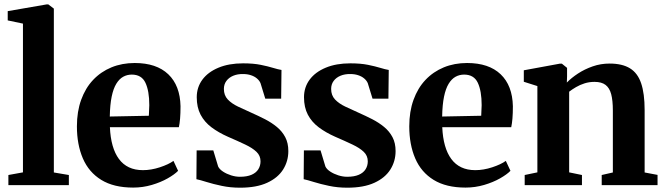

<svg xmlns="http://www.w3.org/2000/svg" viewBox="-20 -839 3012 870"><path d="M84 -58V-732L15 -746.5V-788.5L191 -819H199L224 -800V-57.5L292 -46V0H18V-46Z M583.5 11Q495.5 11 439 -23.8Q382.5 -58.5 355.5 -121.2Q328.5 -184 328.5 -266.5Q328.5 -333.5 347.8 -386.8Q367 -440 402 -477Q437 -514 485 -533.8Q533 -553.5 590.5 -553.5Q689 -553.5 742.5 -502.5Q796 -451.5 798 -357.5Q798 -325 796 -301.8Q794 -278.5 790.5 -262.5H478Q480 -216 490.2 -179.8Q500.5 -143.5 519 -118.5Q537.5 -93.5 564.5 -80.8Q591.5 -68 627.5 -68Q665 -68 704.5 -81Q744 -94 766 -110L787 -65Q771 -48.5 739.8 -30.8Q708.5 -13 667.8 -1Q627 11 583.5 11ZM477.5 -311 654.5 -314.5Q655 -326.5 655.5 -338.5Q656 -350.5 656.5 -362.5Q656.5 -427 639 -464Q621.5 -501 577 -501Q556 -501 538.2 -491.2Q520.5 -481.5 507 -459.5Q493.5 -437.5 486 -401Q478.5 -364.5 477.5 -311Z M1068 11.5Q1023.5 11.5 984.8 3.2Q946 -5 916.5 -14.2Q887 -23.5 870 -27L871 -157.5H946.5L968.5 -84.5Q974.5 -72 990.5 -61.5Q1006.5 -51 1027 -44.5Q1047.5 -38 1067 -38Q1099 -38 1119.8 -47Q1140.5 -56 1150.5 -72Q1160.5 -88 1160.5 -108Q1160.5 -133.5 1142.2 -151Q1124 -168.5 1090.8 -184.2Q1057.5 -200 1012.5 -219.5Q970.5 -238 938.5 -262Q906.5 -286 889 -319.2Q871.5 -352.5 871.5 -398.5Q871.5 -443.5 897 -478Q922.5 -512.5 969.8 -532.2Q1017 -552 1081.5 -552Q1128.5 -552 1161.5 -545.2Q1194.5 -538.5 1217.2 -531.5Q1240 -524.5 1255.5 -522L1254 -392H1182L1160.5 -462Q1155.5 -474 1144.2 -483.5Q1133 -493 1117 -498.2Q1101 -503.5 1082 -503.5Q1056.5 -504 1036.8 -495.8Q1017 -487.5 1005.8 -472.2Q994.5 -457 994.5 -436Q994.5 -407 1012.2 -388.2Q1030 -369.5 1058.5 -356Q1087 -342.5 1119.5 -328Q1151 -314 1180.8 -298.8Q1210.5 -283.5 1234.5 -263.8Q1258.5 -244 1272.5 -217.5Q1286.5 -191 1286.5 -154.5Q1286.5 -108.5 1262.8 -70.8Q1239 -33 1190.5 -10.8Q1142 11.5 1068 11.5Z M1554 11.5Q1509.5 11.5 1470.8 3.2Q1432 -5 1402.5 -14.2Q1373 -23.5 1356 -27L1357 -157.5H1432.5L1454.5 -84.5Q1460.5 -72 1476.5 -61.5Q1492.5 -51 1513 -44.5Q1533.5 -38 1553 -38Q1585 -38 1605.8 -47Q1626.5 -56 1636.5 -72Q1646.5 -88 1646.5 -108Q1646.5 -133.5 1628.2 -151Q1610 -168.5 1576.8 -184.2Q1543.5 -200 1498.5 -219.5Q1456.5 -238 1424.5 -262Q1392.5 -286 1375 -319.2Q1357.5 -352.5 1357.5 -398.5Q1357.5 -443.5 1383 -478Q1408.5 -512.5 1455.8 -532.2Q1503 -552 1567.5 -552Q1614.5 -552 1647.5 -545.2Q1680.5 -538.5 1703.2 -531.5Q1726 -524.5 1741.5 -522L1740 -392H1668L1646.5 -462Q1641.5 -474 1630.2 -483.5Q1619 -493 1603 -498.2Q1587 -503.5 1568 -503.5Q1542.5 -504 1522.8 -495.8Q1503 -487.5 1491.8 -472.2Q1480.5 -457 1480.5 -436Q1480.5 -407 1498.2 -388.2Q1516 -369.5 1544.5 -356Q1573 -342.5 1605.5 -328Q1637 -314 1666.8 -298.8Q1696.5 -283.5 1720.5 -263.8Q1744.5 -244 1758.5 -217.5Q1772.5 -191 1772.5 -154.5Q1772.5 -108.5 1748.8 -70.8Q1725 -33 1676.5 -10.8Q1628 11.5 1554 11.5Z M2089.5 11Q2001.5 11 1945 -23.8Q1888.5 -58.5 1861.5 -121.2Q1834.5 -184 1834.5 -266.5Q1834.5 -333.5 1853.8 -386.8Q1873 -440 1908 -477Q1943 -514 1991 -533.8Q2039 -553.5 2096.5 -553.5Q2195 -553.5 2248.5 -502.5Q2302 -451.5 2304 -357.5Q2304 -325 2302 -301.8Q2300 -278.5 2296.5 -262.5H1984Q1986 -216 1996.2 -179.8Q2006.5 -143.5 2025 -118.5Q2043.5 -93.5 2070.5 -80.8Q2097.5 -68 2133.5 -68Q2171 -68 2210.5 -81Q2250 -94 2272 -110L2293 -65Q2277 -48.5 2245.8 -30.8Q2214.5 -13 2173.8 -1Q2133 11 2089.5 11ZM1983.5 -311 2160.5 -314.5Q2161 -326.5 2161.5 -338.5Q2162 -350.5 2162.5 -362.5Q2162.5 -427 2145 -464Q2127.5 -501 2083 -501Q2062 -501 2044.2 -491.2Q2026.5 -481.5 2013 -459.5Q1999.5 -437.5 1992 -401Q1984.5 -364.5 1983.5 -311Z M2415 -58V-449L2353.5 -468.5V-520.5L2516.5 -550.5H2526L2549.5 -531.5V-493L2548.5 -465Q2569 -486 2599 -505.8Q2629 -525.5 2665.5 -538.2Q2702 -551 2742 -551Q2799.5 -551 2834.5 -529.5Q2869.5 -508 2885.2 -461.5Q2901 -415 2901 -340.5V-57.5L2959.5 -46.5V0H2706.5V-46L2757 -57.5V-338Q2757 -383.5 2749.5 -412Q2742 -440.5 2724 -454.2Q2706 -468 2674 -468Q2649.5 -468 2628.5 -461.2Q2607.5 -454.5 2590 -444.2Q2572.5 -434 2559 -423.5V-58L2617 -46V0H2357.5V-46Z"/></svg>

Font: Merriweather 60pt
Style: Bold
Weight: 700
Version: Version 2.100